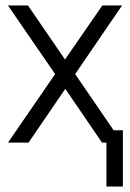

<svg xmlns="http://www.w3.org/2000/svg" viewBox="-20 -520 474 700"><path d="M218 -196 352 0H425L254 -250L425 -500H353L217 -303L82 -500H9L181 -250L9 0H84ZM368 160H428V-45H368Z"/></svg>

Font: Unageo
Style: Light
Weight: 300
Designer: Richard Sepsi
Foundry: Richard Sepsi
Version: Version 2.000